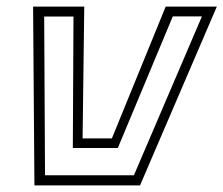

<svg xmlns="http://www.w3.org/2000/svg" viewBox="-20 -560 675 580"><path d="M84 0 80 -540H234.5L229.5 -142H318L480.5 -540H635L403 0ZM116 -30.5H384.5L590 -510.5H502L336 -113H200L202 -510H113.5Z"/></svg>

Font: Tourney Light
Style: Italic
Weight: 300
Italic angle: -12°
Version: Version 1.015